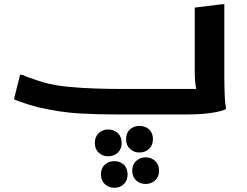

<svg xmlns="http://www.w3.org/2000/svg" viewBox="-20 -542 1168 909"><path d="M75 -188H84Q95 -183 115 -175.5Q135 -168 155 -162Q175 -156 186 -152Q239 -137 303.5 -131Q368 -125 429.5 -123Q491 -121 534 -121H967L919 -97Q910 -110 906 -137.5Q902 -165 902 -202V-506L1032 -522H1042V-180Q1042 -160 1042.5 -132Q1043 -104 1044.5 -77Q1046 -50 1050 -32L1048 -24Q1018 -12 969.5 -6Q921 0 858 0H534Q444 0 355 -5Q266 -10 157 -35Q138 -40 117 -46.5Q96 -53 77.5 -59.5Q59 -66 46 -72ZM577 117Q577 87 595.5 70.5Q614 54 640 54Q667 54 685.5 70.5Q704 87 704 117Q704 146 685.5 163Q667 180 640 180Q614 180 595.5 163Q577 146 577 117ZM429 135Q429 105 447.5 88Q466 71 492 71Q519 71 537.5 88Q556 105 556 135Q556 164 537.5 181Q519 198 492 198Q466 198 447.5 181Q429 164 429 135ZM606 266Q606 237 624.5 220Q643 203 669 203Q696 203 714.5 220Q733 237 733 266Q733 295 714.5 312Q696 329 669 329Q643 329 624.5 312Q606 295 606 266ZM458 284Q458 254 476.5 237.5Q495 221 521 221Q548 221 566 237.5Q584 254 584 284Q584 313 566 330Q548 347 521 347Q495 347 476.5 330Q458 313 458 284Z"/></svg>

Font: Kufam SemiBold
Style: Italic
Weight: 600
Italic angle: -11°
Designer: Artur Schmal
Foundry: Original Type
Version: Version 1.301; ttfautohint (v1.8.3)